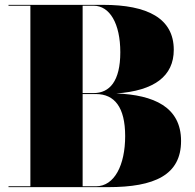

<svg xmlns="http://www.w3.org/2000/svg" viewBox="-20 -770 804 790"><path d="M425 0C616 0 725 -50 725 -190C725 -330 612.5 -379.5 458.5 -385.5C614.5 -396.5 695 -456.5 695 -565C695 -695 586 -750 405 -750H15V-746.5H105V-3.5H15V0ZM365 -746.5C431 -746.5 475 -674 475 -555C475 -436 431 -387 365 -387H320V-746.5ZM375 -383C451 -383 495 -329 495 -210C495 -91 451 -3.5 375 -3.5H320V-383Z"/></svg>

Font: Bodoni* 48pt Fatface
Style: Regular
Weight: 900
Version: Version 2.3